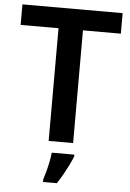

<svg xmlns="http://www.w3.org/2000/svg" viewBox="-61 -759 694 1025"><g transform="rotate(5 285.5 -246.5)"><path d="M351 0H220V-604H17V-714H554V-604H351ZM363 71Q355 91 342.5 116.5Q330 142 315 169Q300 196 283 221H209V208Q215 189 222 163Q229 137 234.5 109.5Q240 82 242 61H363Z"/></g></svg>

Font: Noto Sans Nag Mundari SemiBold
Style: Regular
Weight: 600
Version: Version 1.000